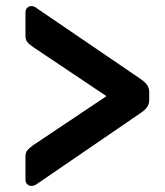

<svg xmlns="http://www.w3.org/2000/svg" viewBox="-20 -668 544 633"><path d="M84 -55Q76 -55 70 -60.5Q64 -66 64 -75V-153Q64 -165 70 -172.5Q76 -180 89 -189L331 -351L89 -513Q76 -522 70 -529.5Q64 -537 64 -550V-627Q64 -637 70 -642.5Q76 -648 84 -648Q93 -648 104 -639L443 -408Q459 -397 465.5 -387Q472 -377 472 -363V-339Q472 -325 465 -315Q458 -305 443 -295L104 -63Q94 -55 84 -55Z"/></svg>

Font: Rubik AZ
Style: Regular
Weight: 500
Designer: Hubert and Fischer
Foundry: Hubert & Fischer
Version: Version 2.000